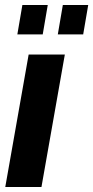

<svg xmlns="http://www.w3.org/2000/svg" viewBox="-20 -744 371 764"><path d="M1 0 94 -527H238L145 0ZM49 -607 69 -724H170L150 -607ZM210 -607 230 -724H331L311 -607Z"/></svg>

Font: Archivo Condensed ExtraBold
Style: Italic
Weight: 800
Width: 3
Italic angle: -10°
Designer: Hector Gatti
Foundry: Omnibus-Type
Version: Version 2.001